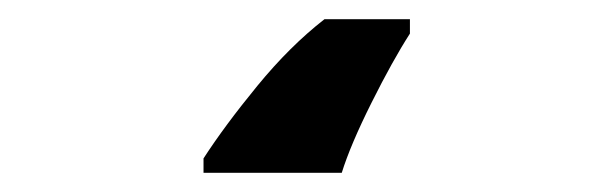

<svg xmlns="http://www.w3.org/2000/svg" viewBox="-20 40 640 200"><path d="M192 220H336Q345 191 367 147Q389 103 407 75V60H318Q282 88 248 129.5Q214 171 192 205Z"/></svg>

Font: Noto Sans Mono Extra
Style: Regular
Weight: 800
Designer: Monotype Design Team
Foundry: Monotype Imaging Inc.
Version: Version 1.900